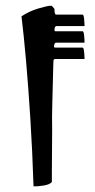

<svg xmlns="http://www.w3.org/2000/svg" viewBox="-20 -611 330 670"><path d="M142 -405 148 -553Q153 -553 156 -560Q159 -567 162 -573.5Q165 -580 170 -580Q170 -560 176 -560H268Q272 -560 273.5 -545Q275 -530 275 -520H177Q172 -520 170.5 -511Q169 -502 173 -502H268Q272 -502 273.5 -487.5Q275 -473 275 -462H175Q171 -462 169 -453.5Q167 -445 172 -445H268Q272 -445 273.5 -430Q275 -415 275 -405H172Q169 -405 167.5 -402.5Q166 -400 166 -382Q159 -392 153.5 -398.5Q148 -405 142 -405ZM170 -580Q170 -541 168.5 -484.5Q167 -428 165.5 -366.5Q164 -305 162.5 -250.5Q161 -196 162 -161Q162 -124 161.5 -83.5Q161 -43 161 -13Q161 17 161 24Q154 33 132 36.5Q110 40 97 39Q93 -85 86 -195.5Q79 -306 71 -397.5Q63 -489 55 -554Q82 -572 114 -581.5Q146 -591 158 -591Q162 -591 170 -580Z"/></svg>

Font: Ruwudu SemiBold
Style: Regular
Weight: 600
Designer: Becca Hirsbrunner Spalinger
Foundry: SIL International
Version: Version 3.000